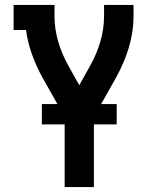

<svg xmlns="http://www.w3.org/2000/svg" viewBox="-20 -755 640 775"><path d="M241 0V-283L152 -441Q127 -486 109.5 -534.5Q92 -583 85 -634H35V-735H200V-691Q200 -638 215 -587Q230 -536 256 -490L300 -411L344 -490Q370 -536 385 -587Q400 -638 400 -691V-735H519V-691Q519 -658 514 -625.5Q509 -593 499.5 -561.5Q490 -530 477 -500Q464 -470 448 -441L359 -283V0ZM149 -253V-335H451V-253Z"/></svg>

Font: Iosevka Book
Style: Bold
Weight: 700
Designer: Belleve Invis
Foundry: Belleve Invis
Version: Version 28.0.7; ttfautohint (v1.8.3)